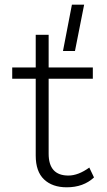

<svg xmlns="http://www.w3.org/2000/svg" viewBox="-20 -787 454 817"><path d="M187 -133Q187 -40 271 -40Q313 -40 360 -74L380 -32Q335 10 264 10Q203 10 167.5 -23.5Q132 -57 132 -125V-452H32V-500H132V-639H187V-500H375V-452H187ZM248 -570 286 -767H338L299 -570Z"/></svg>

Font: Human Sans Light
Style: Regular
Weight: 300
Designer: Tim Radville
Foundry: Continuum
Version: Version 1.000;FEAKit 1.0